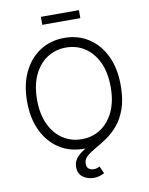

<svg xmlns="http://www.w3.org/2000/svg" viewBox="-114 -983 987 1274"><g transform="rotate(-10 379.5 -345.5)"><path d="M379.9 9.8Q287.6 9.8 216.3 -36.1Q145 -82 104.5 -165.8Q64 -249.5 64 -363.3Q64 -477.5 104.5 -561.5Q145 -645.5 216.3 -691.4Q287.6 -737.3 379.9 -737.3Q471.7 -737.3 543 -691.4Q614.3 -645.5 654.5 -561.5Q694.8 -477.5 694.8 -363.3Q694.8 -249.5 654.5 -165.8Q614.3 -82 543 -36.1Q471.7 9.8 379.9 9.8ZM379.9 -55.2Q450.7 -55.2 506.6 -91.8Q562.5 -128.4 595 -197.5Q627.4 -266.6 627.4 -363.3Q627.4 -460.4 595 -529.8Q562.5 -599.1 506.6 -635.7Q450.7 -672.4 379.9 -672.4Q308.6 -672.4 252.4 -635.7Q196.3 -599.1 163.8 -529.8Q131.3 -460.4 131.3 -363.3Q131.3 -267.1 163.8 -198Q196.3 -128.9 252.4 -92Q308.6 -55.2 379.9 -55.2ZM413.6 211.4Q371.6 211.4 340.3 188.7Q309.1 166 309.1 121.6Q309.1 86.9 328.4 62.5Q347.7 38.1 379.4 17.6Q411.1 -2.9 449 -24.2Q486.8 -45.4 524.9 -72.8Q563 -100.1 594.7 -138.7Q626.5 -177.2 645.8 -231.9Q665 -286.6 665 -363.3H694.8Q694.8 -268.6 671.6 -204.3Q648.4 -140.1 612.1 -97.9Q575.7 -55.7 534.9 -28.3Q494.1 -1 457.8 19.5Q421.4 40 398.4 60.5Q375.5 81.1 375.5 109.9Q375.5 132.8 388.9 143.8Q402.3 154.8 422.9 154.8Q434.6 154.8 444.6 151.6Q454.6 148.4 462.9 143.6L484.9 192.9Q472.2 199.2 454.6 205.3Q437 211.4 413.6 211.4ZM508.3 -901.9V-848.1H252V-901.9Z"/></g></svg>

Font: Inter Light
Style: Regular
Weight: 300
Designer: Rasmus Andersson
Foundry: rsms
Version: Version 4.000;git-a52131595